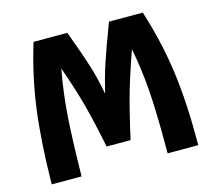

<svg xmlns="http://www.w3.org/2000/svg" viewBox="-101 -822 1047 944"><g transform="rotate(-15 423.0 -350.0)"><path d="M796 0H640V-40Q640 -214 632 -322.5Q624 -431 603 -540Q562 -424 537 -337Q512 -250 481 -110H359Q331 -248 307.5 -335Q284 -422 243 -538Q222 -426 213.5 -311.5Q205 -197 202 0H50Q53 -222 74.5 -381Q96 -540 145 -700H317Q365 -570 385 -504.5Q405 -439 419 -363Q437 -439 458.5 -505Q480 -571 529 -700H701Q753 -537 775 -377.5Q797 -218 796 0Z"/></g></svg>

Font: Krub
Style: Bold
Weight: 700
Version: Version 1.000; ttfautohint (v1.6)